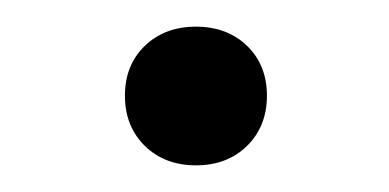

<svg xmlns="http://www.w3.org/2000/svg" viewBox="-20 -375 292 144"><path d="M73.7 -303.2Q73.7 -326.2 88.6 -340.6Q103.5 -355 127 -355Q150.4 -355 165.3 -340.6Q180.2 -326.2 180.2 -303.2Q180.2 -280.3 165.3 -265.6Q150.4 -251 127 -251Q103.5 -251 88.6 -265.6Q73.7 -280.3 73.7 -303.2Z"/></svg>

Font: JuniusX Light
Style: Regular
Weight: 300
Designer: Peter S. Baker
Foundry: Briery Creek Software
Version: Version 1.008